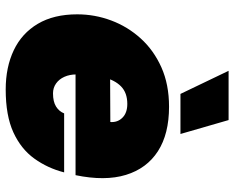

<svg xmlns="http://www.w3.org/2000/svg" viewBox="-96 -734 841 690"><g transform="rotate(90 325.0 -388.5)"><path d="M301 12Q221 12 160 -17Q99 -46 65 -103.5Q31 -161 31 -245Q31 -308 53 -367Q75 -426 117.5 -473Q160 -520 221.5 -547.5Q283 -575 363 -575Q461 -575 523 -535Q585 -495 608 -420Q631 -345 609 -239H186L214 -363L418 -364Q420 -390 402.5 -407.5Q385 -425 353 -425Q313 -425 290 -402.5Q267 -380 257 -339Q247 -298 247 -242Q247 -218 255.5 -199Q264 -180 279.5 -169Q295 -158 315 -158Q345 -158 362.5 -169Q380 -180 387 -198H599Q584 -139 549.5 -91Q515 -43 455 -15.5Q395 12 301 12ZM461 -616H317L234 -789H411Z"/></g></svg>

Font: Azeret Mono Thin Black
Style: Italic
Weight: 900
Italic angle: -12°
Version: Version 1.002